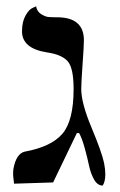

<svg xmlns="http://www.w3.org/2000/svg" viewBox="-20 -574 375 600"><path d="M233.9 -295.9Q233.9 -252 265.9 -175.5Q297.9 -99.1 305.2 -64.9Q309.1 -44.9 309.1 -29.8Q309.1 -5.9 300.8 5.9Q284.7 5.9 273.9 -13.2Q263.2 -32.2 258.1 -57.1Q252.9 -82 244.4 -112.5Q235.8 -143.1 227.1 -158.2H220.2L146 -3.9L23.9 0Q23.9 -2 22.5 -12.5Q21 -22.9 21 -30.8Q21 -40.5 22 -46.9Q30.8 -93.8 57.1 -100.1Q140.1 -115.2 175 -156Q210 -196.8 210 -295.9Q210 -362.8 190.9 -383.3Q171.9 -403.8 127 -410.2Q48.8 -422.4 48.8 -476.1Q48.8 -505.9 59.8 -525.4Q70.8 -544.9 82 -549.3L92.8 -554.2Q95.7 -538.1 108.4 -530Q121.1 -522 130.6 -521Q140.1 -520 158.2 -520Q242.2 -520 242.2 -448.2Q242.2 -430.2 238 -372.6Q233.9 -314.9 233.9 -295.9Z"/></svg>

Font: Linux Libertine
Style: Regular
Weight: 400
Designer: Philipp H. Poll
Foundry: Philipp H. Poll
Version: Version 5.3.0 ; ttfautohint (v0.9)